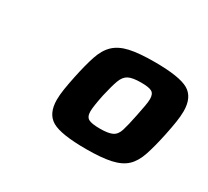

<svg xmlns="http://www.w3.org/2000/svg" viewBox="-74 -808 566 523"><g transform="rotate(30 209.0 -546.5)"><path d="M239 -397Q160 -397 131.5 -413.5Q103 -430 103 -474Q103 -489 106 -508Q109 -527 114 -551Q123 -594 132.5 -622.5Q142 -651 159 -667Q176 -683 205 -689.5Q234 -696 283 -696Q361 -696 389.5 -679.5Q418 -663 418 -619Q418 -604 415 -584.5Q412 -565 407 -541Q398 -498 388.5 -469.5Q379 -441 362.5 -425.5Q346 -410 316.5 -403.5Q287 -397 239 -397ZM244 -464Q270 -464 282.5 -470Q295 -476 300.5 -493.5Q306 -511 313 -546Q317 -566 319.5 -579.5Q322 -593 322 -602Q322 -618 313 -623.5Q304 -629 279 -629Q252 -629 239.5 -622.5Q227 -616 220.5 -598.5Q214 -581 206 -546Q198 -507 198 -492Q198 -475 208 -469.5Q218 -464 244 -464Z"/></g></svg>

Font: Saira
Style: Bold Italic
Weight: 700
Italic angle: -12°
Designer: Hector Gatti with collaboration of the Omnibus-Type team
Foundry: Omnibus-Type
Version: Version 1.100; ttfautohint (v1.8.3)